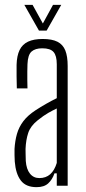

<svg xmlns="http://www.w3.org/2000/svg" viewBox="-20 -767 354 793"><path d="M131 6Q87 6 66 -21.5Q45 -49 41 -99.5Q40.5 -113 40 -126Q39.5 -139 40 -152Q42 -185.5 50 -213.8Q58 -242 76.2 -266.2Q94.5 -290.5 127.5 -312Q147.5 -325 169.8 -337.8Q192 -350.5 214.5 -361.5V-501.5Q214.5 -537 201.2 -552.2Q188 -567.5 154.5 -567.5Q125.5 -567.5 110.2 -554Q95 -540.5 93.5 -502Q93 -489.5 92.8 -472.2Q92.5 -455 92.8 -436.5Q93 -418 93.5 -402H49.5Q49 -425 48.5 -451.5Q48 -478 48.5 -499Q49.5 -537 61 -560.5Q72.5 -584 96 -595Q119.5 -606 156.5 -606Q195 -606 217.5 -594.5Q240 -583 249.8 -558.5Q259.5 -534 259.5 -494.5V0H214.5V-51H205Q196 -25 179 -9.5Q162 6 131 6ZM142.5 -31.5Q169.5 -31.5 187.2 -47.2Q205 -63 214.5 -94V-319Q197.5 -311 179 -300.5Q160.5 -290 135.5 -270Q106 -246.5 96.5 -217.8Q87 -189 85.5 -152Q85.5 -143.5 85.8 -129.8Q86 -116 86.5 -102Q89 -68 103.8 -49.8Q118.5 -31.5 142.5 -31.5ZM141 -640.5 80.5 -747H114.5L157 -670L199 -747H233L172.5 -640.5Z"/></svg>

Font: Big Shoulders Display Thin Light
Style: Regular
Weight: 300
Version: Version 2.002